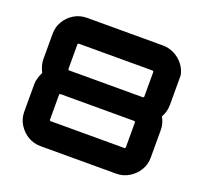

<svg xmlns="http://www.w3.org/2000/svg" viewBox="-124 -867 1081 1013"><g transform="rotate(20 417.0 -360.0)"><path d="M199 0Q160 0 128 -19.5Q96 -39 76.5 -71Q57 -103 57 -141V-296Q57 -314 62.5 -331.5Q68 -349 76 -366Q68 -382 62.5 -400Q57 -418 57 -437V-579Q57 -618 76.5 -650Q96 -682 128 -701Q160 -720 199 -720H625Q659 -720 689.5 -704.5Q720 -689 740.5 -662.5Q761 -636 767 -604V-437Q767 -401 748 -366Q767 -335 767 -296V-141Q767 -103 747.5 -71Q728 -39 695.5 -19.5Q663 0 625 0H199ZM205 -142H619Q621 -142 623 -144Q625 -146 625 -148V-288Q625 -291 623 -292.5Q621 -294 619 -294H205Q203 -294 201 -292.5Q199 -291 199 -288V-148Q199 -146 201 -144Q203 -142 205 -142ZM205 -427H619Q621 -427 623 -429Q625 -431 625 -433V-571Q625 -573 623 -575Q621 -577 619 -577H205Q203 -577 201 -575Q199 -573 199 -571V-433Q199 -431 201 -429Q203 -427 205 -427Z"/></g></svg>

Font: Orbitron ExtraBold
Style: Regular
Weight: 800
Designer: Matt McInerney
Foundry: The League of Moveable Type
Version: Version 2.001